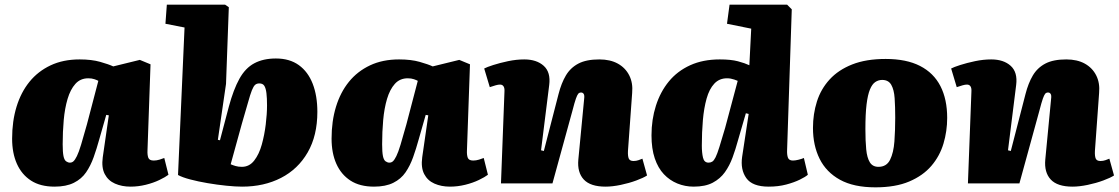

<svg xmlns="http://www.w3.org/2000/svg" viewBox="-20 -787 4801 824"><path d="M613 -142Q612 -122 616.5 -110Q621 -98 640 -98Q652 -98 665 -102Q678 -106 685 -109L703 -37Q690 -27 664 -14.5Q638 -2 605.5 6Q573 14 540 14Q503 14 473.5 1Q444 -12 429.5 -40Q415 -68 421 -112L447 -292L436 -294L406 -189Q395 -149 382 -112.5Q369 -76 349.5 -47.5Q330 -19 297 -2.5Q264 14 214 14Q153 14 113 -12Q73 -38 52.5 -84Q32 -130 32 -192Q32 -267 51 -329Q70 -391 106.5 -436Q143 -481 197 -506.5Q251 -532 322 -532Q373 -532 410 -521.5Q447 -511 466 -502L580 -530L626 -511ZM280 -89Q289 -89 295.5 -95Q302 -101 310 -117Q318 -133 328 -166Q338 -199 353 -253L402 -440Q397 -443 385.5 -447Q374 -451 359 -451Q325 -451 303.5 -427Q282 -403 270 -362.5Q258 -322 253.5 -271.5Q249 -221 249 -168Q249 -134 252.5 -117Q256 -100 264 -94.5Q272 -89 280 -89Z M1019 14Q991 14 951.5 10Q912 6 871 -1Q830 -8 796 -17Q762 -26 744 -36L772 -669L690 -685L696 -767H946L962 -756L950 -427L915 -187L924 -185L962 -329Q982 -403 1007.5 -449Q1033 -495 1071.5 -515.5Q1110 -536 1164 -536Q1223 -536 1262.5 -507.5Q1302 -479 1322 -427.5Q1342 -376 1342 -307Q1342 -205 1300.5 -133Q1259 -61 1186 -23.5Q1113 14 1019 14ZM1093 -429Q1082 -429 1075 -423Q1068 -417 1061 -399.5Q1054 -382 1044.5 -347.5Q1035 -313 1018 -256L970 -82Q979 -78 991 -74.5Q1003 -71 1018 -71Q1050 -71 1071 -98Q1092 -125 1103.5 -166.5Q1115 -208 1120.5 -253Q1126 -298 1126 -335Q1126 -366 1123.5 -387Q1121 -408 1114.5 -418.5Q1108 -429 1093 -429Z M1984 -142Q1983 -122 1987.5 -110Q1992 -98 2011 -98Q2023 -98 2036 -102Q2049 -106 2056 -109L2074 -37Q2061 -27 2035 -14.5Q2009 -2 1976.5 6Q1944 14 1911 14Q1874 14 1844.5 1Q1815 -12 1800.5 -40Q1786 -68 1792 -112L1818 -292L1807 -294L1777 -189Q1766 -149 1753 -112.5Q1740 -76 1720.5 -47.5Q1701 -19 1668 -2.5Q1635 14 1585 14Q1524 14 1484 -12Q1444 -38 1423.5 -84Q1403 -130 1403 -192Q1403 -267 1422 -329Q1441 -391 1477.5 -436Q1514 -481 1568 -506.5Q1622 -532 1693 -532Q1744 -532 1781 -521.5Q1818 -511 1837 -502L1951 -530L1997 -511ZM1651 -89Q1660 -89 1666.5 -95Q1673 -101 1681 -117Q1689 -133 1699 -166Q1709 -199 1724 -253L1773 -440Q1768 -443 1756.5 -447Q1745 -451 1730 -451Q1696 -451 1674.5 -427Q1653 -403 1641 -362.5Q1629 -322 1624.5 -271.5Q1620 -221 1620 -168Q1620 -134 1623.5 -117Q1627 -100 1635 -94.5Q1643 -89 1651 -89Z M2757 -34Q2742 -24 2711 -12.5Q2680 -1 2644 6.5Q2608 14 2579 14Q2514 14 2485.5 -16.5Q2457 -47 2462 -102L2487 -363Q2489 -378 2485 -384Q2481 -390 2474 -390Q2466 -390 2461.5 -384.5Q2457 -379 2451.5 -363.5Q2446 -348 2437 -313L2351 0H2130L2145 -394Q2146 -409 2141 -416.5Q2136 -424 2126 -424Q2118 -424 2107.5 -421Q2097 -418 2082 -413L2058 -493Q2069 -499 2097 -508Q2125 -517 2160.5 -524.5Q2196 -532 2230 -532Q2283 -532 2313.5 -504.5Q2344 -477 2337 -422L2302 -142L2314 -139L2377 -383Q2389 -430 2408.5 -463Q2428 -496 2462 -514Q2496 -532 2552 -532Q2599 -532 2631.5 -514Q2664 -496 2680.5 -463.5Q2697 -431 2693 -388L2675 -139Q2674 -117 2678.5 -106.5Q2683 -96 2699 -96Q2710 -96 2720 -99.5Q2730 -103 2737 -106Z M3358 -144Q3357 -123 3361.5 -110.5Q3366 -98 3383 -98Q3393 -98 3407 -101.5Q3421 -105 3430 -109L3447 -37Q3437 -28 3412.5 -16Q3388 -4 3354 5Q3320 14 3279 14Q3209 14 3183 -22.5Q3157 -59 3165 -114L3193 -298L3181 -301L3147 -184Q3137 -147 3124 -111.5Q3111 -76 3091 -48Q3071 -20 3039 -3Q3007 14 2957 14Q2920 14 2887 0.5Q2854 -13 2829 -39.5Q2804 -66 2790 -107.5Q2776 -149 2776 -206Q2776 -274 2795 -333.5Q2814 -393 2850.5 -437.5Q2887 -482 2942 -507Q2997 -532 3069 -532Q3117 -532 3147 -524Q3177 -516 3196 -507L3204 -664L3100 -685L3111 -767H3358L3378 -747ZM3021 -89Q3030 -89 3037 -93.5Q3044 -98 3051 -112Q3058 -126 3067.5 -156.5Q3077 -187 3092 -238L3146 -440Q3139 -443 3131.5 -445.5Q3124 -448 3116.5 -449.5Q3109 -451 3100 -451Q3067 -451 3045.5 -428Q3024 -405 3012.5 -364Q3001 -323 2996.5 -271Q2992 -219 2992 -162Q2992 -132 2997 -110.5Q3002 -89 3021 -89Z M3737 17Q3644 17 3585 -15.5Q3526 -48 3497.5 -105.5Q3469 -163 3469 -238Q3469 -298 3486 -351.5Q3503 -405 3540.5 -446Q3578 -487 3637.5 -510.5Q3697 -534 3781 -534Q3870 -534 3928.5 -504Q3987 -474 4016 -417.5Q4045 -361 4045 -281Q4045 -224 4029 -170.5Q4013 -117 3977 -75Q3941 -33 3882 -8Q3823 17 3737 17ZM3750 -71Q3785 -71 3800 -101.5Q3815 -132 3818.5 -180Q3822 -228 3822 -282Q3822 -329 3819.5 -365.5Q3817 -402 3805 -423Q3793 -444 3766 -444Q3750 -444 3736.5 -435Q3723 -426 3713.5 -403Q3704 -380 3699 -339Q3694 -298 3694 -233Q3694 -182 3697.5 -146Q3701 -110 3713 -90.5Q3725 -71 3750 -71Z M4761 -34Q4746 -24 4715 -12.5Q4684 -1 4648 6.5Q4612 14 4583 14Q4518 14 4489.5 -16.5Q4461 -47 4466 -102L4491 -363Q4493 -378 4489 -384Q4485 -390 4478 -390Q4470 -390 4465.5 -384.5Q4461 -379 4455.5 -363.5Q4450 -348 4441 -313L4355 0H4134L4149 -394Q4150 -409 4145 -416.5Q4140 -424 4130 -424Q4122 -424 4111.5 -421Q4101 -418 4086 -413L4062 -493Q4073 -499 4101 -508Q4129 -517 4164.5 -524.5Q4200 -532 4234 -532Q4287 -532 4317.5 -504.5Q4348 -477 4341 -422L4306 -142L4318 -139L4381 -383Q4393 -430 4412.5 -463Q4432 -496 4466 -514Q4500 -532 4556 -532Q4603 -532 4635.5 -514Q4668 -496 4684.5 -463.5Q4701 -431 4697 -388L4679 -139Q4678 -117 4682.5 -106.5Q4687 -96 4703 -96Q4714 -96 4724 -99.5Q4734 -103 4741 -106Z"/></svg>

Font: Literata 18pt Black
Style: Italic
Weight: 900
Italic angle: -2°
Designer: Latin by Veronika Burian and Jose Scaglione. Greek by Irene Vlachou. Cyrillic by Vera Evstafieva
Foundry: TypeTogether
Version: Version 3.103;gftools[0.9.29]